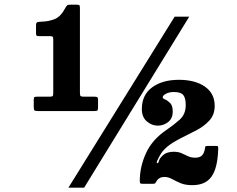

<svg xmlns="http://www.w3.org/2000/svg" viewBox="-20 -798 1040 842"><path d="M128 -330.5V-361Q128 -370.5 131 -372.2Q134 -374 144 -374H197Q208 -374 210.8 -376.8Q213.5 -379.5 213.5 -390V-625.5Q213.5 -634.5 210.8 -637Q208 -639.5 199.5 -639.5H151.5Q144.5 -639.5 141.2 -641.2Q138 -643 138 -651V-687Q138 -699.5 144.8 -701Q151.5 -702.5 162 -703Q192 -703.5 219.2 -714Q246.5 -724.5 267 -764Q271 -771 274.2 -774.2Q277.5 -777.5 289.5 -777.5H315Q325 -777.5 327.8 -775.2Q330.5 -773 330.5 -763.5V-391Q330.5 -378.5 334 -376.2Q337.5 -374 350 -374H394Q401.5 -374 405.8 -372Q410 -370 410 -362V-328.5Q410 -317.5 407.8 -314.2Q405.5 -311 394.5 -311H147.5Q134.5 -311 131.2 -314Q128 -317 128 -330.5ZM746 -725H810L349 25H280ZM937 -145Q934.5 -62 908 -24Q881.5 14 823.5 14Q792 14 771.2 5Q750.5 -4 734.2 -13Q718 -22 700.5 -22Q677 -22 665.5 -2Q662 4 660.5 6Q659 8 649 8H606.5Q597.5 8 595.2 6Q593 4 593 -4.5Q593 -67 620.5 -126.8Q648 -186.5 710.5 -228.5Q741.5 -249.5 768 -273.2Q794.5 -297 794.5 -337Q794.5 -368 783.8 -381.2Q773 -394.5 742 -394.5Q722.5 -394.5 708 -387Q693.5 -379.5 693.5 -371Q693.5 -366 704.5 -361.5Q715.5 -357 726.5 -345.8Q737.5 -334.5 737.5 -309Q737.5 -278.5 717.5 -262.8Q697.5 -247 672 -247Q645.5 -247 623.8 -265.8Q602 -284.5 602 -319.5Q602 -381.5 647 -414.8Q692 -448 764.5 -448Q836 -448 878.8 -418Q921.5 -388 921.5 -334Q921.5 -295 898.5 -269.8Q875.5 -244.5 841.2 -226.5Q807 -208.5 772 -191.5Q734.5 -172 715.8 -156.5Q697 -141 686 -124.5Q677.5 -110.5 671 -96.5Q664.5 -82.5 669.5 -82.5Q675 -82.5 677.2 -92.8Q679.5 -103 693.5 -116Q704 -126 716.8 -129.2Q729.5 -132.5 741 -132.5Q762 -132.5 776.5 -126Q791 -119.5 804.5 -113Q818 -106.5 836 -106.5Q857 -106.5 866.2 -116.8Q875.5 -127 878.5 -145Q879.5 -154.5 881 -156.2Q882.5 -158 893 -158H925Q935 -158 936 -156.2Q937 -154.5 937 -145Z"/></svg>

Font: Besley* Narrow Fatface
Style: Regular
Weight: 900
Width: 4
Designer: Owen Earl
Foundry: indestructible type*
Version: Version 3.000; ttfautohint (v1.8.3)